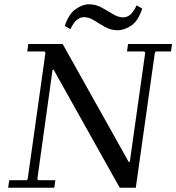

<svg xmlns="http://www.w3.org/2000/svg" viewBox="-20 -875 822 895"><path d="M577 -670H782L777 -635H707L702 -630L613 0H538L230 -550H225L154 -40L159 -35H238L233 0H18L23 -35H104L109 -40L192 -630L187 -635H107L112 -670H272L580 -120H585L657 -630L652 -635H572ZM617 -850 643 -835Q624 -777 591.5 -755.5Q559 -734 529 -734Q497 -734 469.5 -749.5Q442 -765 418.5 -780Q395 -795 371 -795Q355 -795 339.5 -783.5Q324 -772 308 -739L282 -754Q300 -809 332 -832Q364 -855 395 -855Q426 -855 453.5 -840Q481 -825 506 -809.5Q531 -794 555 -794Q571 -794 586 -805.5Q601 -817 617 -850Z"/></svg>

Font: Brygada 1918
Style: Italic
Weight: 400
Italic angle: -8°
Designer: Mateusz Machalski | Borys Kosmynka | Przemek Hoffer
Foundry: NIEPODLEGLA 2018
Version: Version 3.006